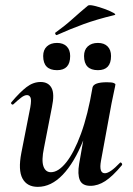

<svg xmlns="http://www.w3.org/2000/svg" viewBox="-20 -714 516 747"><path d="M127 13Q85 13 67.5 -19.5Q50 -52 63 -119L98 -297Q103 -326 98.5 -335Q94 -344 85 -344Q75 -344 62 -334Q49 -324 33 -309Q29 -305 25 -309Q21 -313 25 -317Q57 -355 83 -375Q109 -395 138 -395Q168 -395 180.5 -372Q193 -349 182 -297L151 -138Q141 -90 149 -67Q157 -44 178 -44Q207 -44 237.5 -82Q268 -120 295 -193.5Q322 -267 340 -374L358 -373Q339 -255 304 -168Q269 -81 224 -34Q179 13 127 13ZM332 9Q300 9 290.5 -13.5Q281 -36 288 -77L340 -374Q345 -394 396 -394Q416 -394 422.5 -391Q429 -388 429 -386Q429 -382 424 -360Q419 -338 414 -312L373 -89Q364 -40 388 -40Q398 -40 412.5 -50Q427 -60 446 -80Q449 -84 453 -79.5Q457 -75 454 -71Q418 -28 389.5 -9.5Q361 9 332 9ZM361 -441Q307 -441 307 -496Q307 -520 321.5 -533.5Q336 -547 361 -547Q385 -547 398.5 -533.5Q412 -520 412 -496Q412 -441 361 -441ZM202 -441Q148 -441 148 -496Q148 -520 162.5 -533.5Q177 -547 202 -547Q226 -547 239.5 -533.5Q253 -520 253 -496Q253 -441 202 -441ZM202 -578Q198 -576 195.5 -581.5Q193 -587 197 -588Q233 -614 263 -641Q293 -668 322 -692Q327 -696 346.5 -691.5Q366 -687 387.5 -679Q409 -671 421.5 -664Q434 -657 424 -655Q357 -639 305 -620Q253 -601 202 -578Z"/></svg>

Font: Cormorant Light
Style: Bold Italic
Weight: 700
Italic angle: -10°
Version: Version 4.000